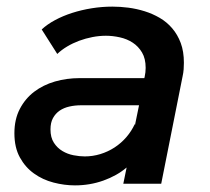

<svg xmlns="http://www.w3.org/2000/svg" viewBox="-20 -555 633 580"><path d="M352.5 0 362.5 -49Q333 -24 292.2 -9.5Q251.5 5 206.5 5Q174.5 5 141.8 -3.5Q109 -12 82.8 -30.8Q56.5 -49.5 40 -79.5Q23.5 -109.5 23.5 -152.5Q23.5 -194.5 39.8 -225.8Q56 -257 83.2 -277.8Q110.5 -298.5 146 -308.8Q181.5 -319 220.5 -319H416L417 -323Q420 -336.5 420 -350Q420 -378 409 -396.5Q398 -415 380.8 -426.2Q363.5 -437.5 342 -442.2Q320.5 -447 300 -447Q280 -447 259.2 -443Q238.5 -439 219 -431.8Q199.5 -424.5 182.8 -414.5Q166 -404.5 153 -392L106 -466Q122.5 -481.5 146.2 -494.2Q170 -507 198 -516Q226 -525 257 -530Q288 -535 319.5 -535Q343 -535 368 -531.8Q393 -528.5 417 -521Q441 -513.5 462.5 -501Q484 -488.5 500.2 -469.5Q516.5 -450.5 526 -425Q535.5 -399.5 535.5 -365.5Q535.5 -356.5 534.8 -345.8Q534 -335 531.5 -324L467 0ZM236 -82.5Q260 -82.5 283 -89.5Q306 -96.5 326 -109.5Q346 -122.5 361.8 -140.8Q377.5 -159 387.5 -181V-176L400 -237H225.5Q206.5 -237 189.8 -233.2Q173 -229.5 160.2 -220.8Q147.5 -212 140 -198.2Q132.5 -184.5 132.5 -164Q132.5 -139.5 142.8 -123.8Q153 -108 168.5 -98.8Q184 -89.5 202.2 -86Q220.5 -82.5 236 -82.5Z"/></svg>

Font: Argentum Sans
Style: Italic
Weight: 400
Italic angle: -11.3099°
Designer: Julieta Ulanovsky, Owen Earl, Rasmus Andersson, Cristiano Sobral
Foundry: The Argentum Sans Project Authors
Version: Version 3.131; ttfautohint (v1.8.4.7-5d5b-dirty)